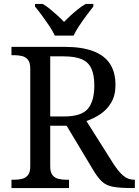

<svg xmlns="http://www.w3.org/2000/svg" viewBox="-20 -951 702 971"><path d="M38 0V-42H51Q73 -42 91.5 -46.5Q110 -51 121.5 -65.5Q133 -80 133 -109V-604Q133 -634 121.5 -648.5Q110 -663 91.5 -667.5Q73 -672 51 -672H38V-714H307Q394 -714 451 -692.5Q508 -671 536 -628.5Q564 -586 564 -521Q564 -468 542 -431.5Q520 -395 486.5 -373Q453 -351 417 -339L554 -122Q580 -82 604 -62Q628 -42 659 -42H662V0H648Q586 0 551.5 -6.5Q517 -13 496 -32.5Q475 -52 452 -90L317 -315H234V-109Q234 -80 245.5 -65.5Q257 -51 275.5 -46.5Q294 -42 316 -42H329V0ZM304 -362Q392 -362 424.5 -401Q457 -440 457 -518Q457 -572 442 -604.5Q427 -637 393 -651.5Q359 -666 302 -666H234V-362ZM257 -771Q247 -794 229 -820.5Q211 -847 192 -873Q173 -899 157 -918V-931H196Q215 -920 234 -904.5Q253 -889 271 -872.5Q289 -856 304 -840Q319 -856 337 -872.5Q355 -889 374.5 -904.5Q394 -920 413 -931H452V-918Q437 -899 417.5 -873Q398 -847 380.5 -820.5Q363 -794 352 -771Z"/></svg>

Font: Noto Serif Tamil
Style: Italic
Weight: 400
Italic angle: -12°
Designer: Indian Type Foundry, Tom Grace, and the Monotype Design Team
Foundry: Monotype Imaging Inc.
Version: Version 2.003